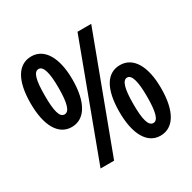

<svg xmlns="http://www.w3.org/2000/svg" viewBox="-162 -885 1054 1055"><g transform="rotate(-30 365.5 -357.5)"><path d="M166 -724C81 -724 34 -645 34 -501C34 -361 82 -276 166 -276C250 -276 299 -358 299 -501C299 -641 248 -724 166 -724ZM541 -714H454L188 0H274ZM166 -644C195 -644 210 -598 210 -500C210 -401 196 -356 166 -356C135 -356 123 -402 123 -500C123 -597 135 -644 166 -644ZM564 -439C480 -439 433 -362 433 -216C433 -77 481 9 564 9C649 9 697 -72 697 -216C697 -357 647 -439 564 -439ZM564 -360C594 -360 607 -307 607 -216C607 -123 596 -71 565 -71C534 -71 521 -118 521 -216C521 -312 534 -360 564 -360Z"/></g></svg>

Font: Noto Sans Khmer ExtraCondensed SemiBold
Style: Regular
Weight: 600
Width: 2
Designer: Danh Hong and the Monotype Design Team
Foundry: Monotype Imaging Inc.
Version: Version 2.004